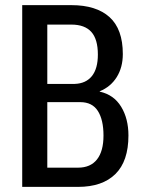

<svg xmlns="http://www.w3.org/2000/svg" viewBox="-20 -731 567 751"><path d="M66.9 0V-710.9H259.3Q356.4 -710.9 408.4 -664.1Q460.4 -617.2 460.4 -519.5Q460.4 -467.8 436.8 -429.7Q413.1 -391.6 370.1 -374V-372.6Q425.3 -360.4 453.9 -313.5Q482.4 -266.6 482.4 -201.2Q482.4 -100.6 431.4 -50.3Q380.4 0 285.2 0ZM165 -331.5V-75.2H285.2Q334 -75.2 359.4 -107.4Q384.8 -139.6 384.8 -200.7Q384.8 -262.2 362.8 -296.9Q340.8 -331.5 293.9 -331.5ZM165 -402.8H272.5Q315.9 -404.3 339.4 -433.3Q362.8 -462.4 362.8 -517.6Q362.8 -577.6 337.2 -606.2Q311.5 -634.8 259.3 -634.8H165Z"/></svg>

Font: Franco
Style: Regular
Weight: 400
Designer: Google
Version: Version 1.200311; 2013